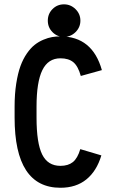

<svg xmlns="http://www.w3.org/2000/svg" viewBox="-20 -866 565 898"><path d="M262.7 12.2Q48.3 12.2 48.3 -315.9V-367.2Q48.3 -426.3 55.9 -474.9Q63.5 -523.4 75.7 -556.9Q87.9 -590.3 105.7 -616Q123.5 -641.6 142.1 -656.2Q160.6 -670.9 182.9 -680.2Q205.1 -689.5 223.6 -692.6Q242.2 -695.8 262.7 -695.8Q412.1 -695.8 456.5 -538.1L357.9 -510.7Q345.2 -556.6 323 -575Q300.8 -593.3 262.7 -593.3Q205.1 -593.3 178 -537.8Q150.9 -482.4 150.9 -367.2V-315.9Q150.9 -196.8 177.2 -143.6Q203.6 -90.3 262.7 -90.3Q298.8 -90.3 320.8 -107.9Q342.8 -125.5 355.5 -168.5L454.1 -139.2Q432.1 -65.9 384 -26.9Q335.9 12.2 262.7 12.2ZM279.3 -845.7Q310.5 -845.7 333.3 -823.2Q356 -800.8 356 -769.5Q356 -738.3 333.3 -715.8Q310.5 -693.4 279.3 -693.4Q247.6 -693.4 225.6 -715.6Q203.6 -737.8 203.6 -769.5Q203.6 -801.3 225.6 -823.5Q247.6 -845.7 279.3 -845.7Z"/></svg>

Font: Anka/Coder Condensed
Style: Bold
Weight: 700
Width: 4
Monospace: yes
Version: Version 001.100